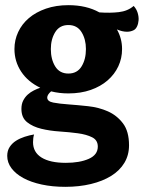

<svg xmlns="http://www.w3.org/2000/svg" viewBox="-20 -515 563 744"><path d="M36 -325Q36 -360 50.5 -391Q65 -422 92 -445Q119 -468 158 -481.5Q197 -495 245 -495Q315 -495 365 -467Q406 -464 440.5 -468Q475 -472 498 -492Q509 -480 513.5 -465Q518 -450 517 -436.5Q516 -423 511 -412.5Q506 -402 498 -398Q486 -392 472 -392Q454 -392 433 -401Q453 -366 453 -325Q453 -289 438.5 -258Q424 -227 397 -203.5Q370 -180 331.5 -166.5Q293 -153 245 -153Q227 -153 210.5 -155Q194 -157 178 -161Q163 -148 163 -137Q163 -122 186.5 -117.5Q210 -113 245 -110.5Q280 -108 321.5 -103.5Q363 -99 398 -83.5Q433 -68 456.5 -37Q480 -6 480 48Q480 86 462 116Q444 146 411 166.5Q378 187 332.5 198Q287 209 233 209Q183 209 141.5 200Q100 191 70.5 175Q41 159 24.5 137Q8 115 8 89Q8 69 17.5 54.5Q27 40 42 30.5Q57 21 75.5 15Q94 9 112 6Q108 19 108 36Q108 75 141 95.5Q174 116 235 116Q289 116 324 100.5Q359 85 359 53Q359 28 337 17Q315 6 282 1.5Q249 -3 211 -5.5Q173 -8 140 -16Q107 -24 85 -41.5Q63 -59 63 -93Q63 -112 70 -125.5Q77 -139 87.5 -148.5Q98 -158 111 -164.5Q124 -171 136 -175Q88 -198 62 -237.5Q36 -277 36 -325ZM177 -325Q177 -285 194 -257.5Q211 -230 245 -230Q279 -230 296 -257.5Q313 -285 313 -325Q313 -363 296 -390.5Q279 -418 245 -418Q211 -418 194 -390.5Q177 -363 177 -325Z"/></svg>

Font: LT Museum
Style: Bold
Weight: 700
Designer: Daniel Lyons
Foundry: LyonsType
Version: Version 1.010